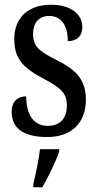

<svg xmlns="http://www.w3.org/2000/svg" viewBox="-20 -566 410 807"><path d="M178 10C282 10 341 -51 341 -147C341 -233 298 -274 215 -315C144 -351 119 -371 119 -424C119 -469 143 -499 186 -499C235 -499 265 -463 265 -393C305 -393 326 -416 326 -452C326 -502 284 -546 194 -546C102 -546 40 -495 40 -402C40 -316 79 -279 171 -231C238 -195 261 -172 261 -124C261 -70 235 -37 180 -37C120 -37 90 -87 90 -161C58 -161 29 -143 29 -96C29 -26 80 10 178 10ZM120 208V221H158C182 179 215 113 229 71V61H148C143 109 130 164 120 208Z"/></svg>

Font: Noto Serif Sinhala ExtraCondensed Medium
Style: Regular
Weight: 500
Width: 2
Designer: Jelle Bosma - Monotype Design Team
Foundry: Monotype Imaging Inc.
Version: Version 2.007